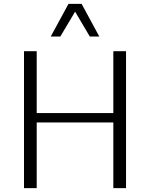

<svg xmlns="http://www.w3.org/2000/svg" viewBox="-20 -976 778 996"><path d="M104.5 0V-710.4H170.4V-389.6H567.9V-710.4H633.8V0H567.9V-340.8H170.4V0ZM243.2 -786.6 335.4 -956.1H403.3L495.1 -786.6H445.8L369.6 -915.5L293 -786.6Z"/></svg>

Font: Comme ExtraLight
Style: Regular
Weight: 250
Version: Version 1.000;gftools[0.9.27]